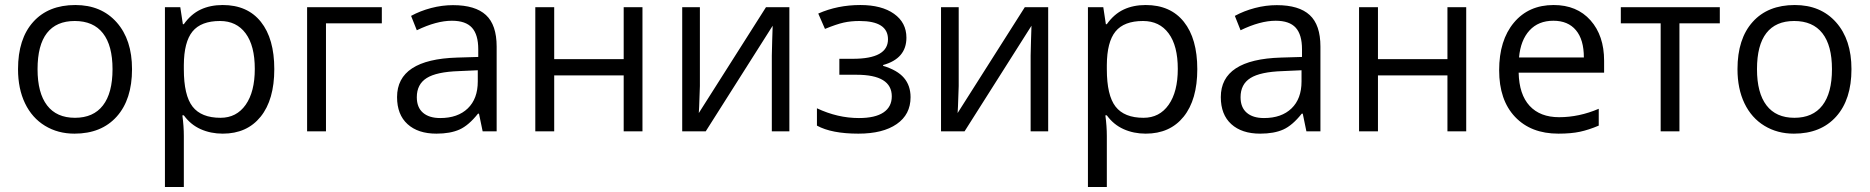

<svg xmlns="http://www.w3.org/2000/svg" viewBox="-20 -526 7488 769"><path d="M508.8 -249Q508.8 -127.4 447.5 -59.1Q386.2 9.3 278.3 9.3Q211.9 9.3 160.2 -22.2Q108.4 -53.7 80.3 -112.1Q52.2 -170.4 52.2 -249Q52.2 -370.6 113 -438.2Q173.8 -505.9 281.7 -505.9Q385.7 -505.9 447.3 -436.5Q508.8 -367.2 508.8 -249ZM130.4 -249Q130.4 -153.8 168.5 -104Q206.5 -54.2 280.3 -54.2Q354 -54.2 392.3 -103.8Q430.7 -153.3 430.7 -249Q430.7 -343.8 392.3 -392.8Q354 -441.9 279.3 -441.9Q205.6 -441.9 168 -393.6Q130.4 -345.2 130.4 -249Z M872.1 9.3Q823.7 9.3 783.4 -8.8Q743.2 -26.9 716.3 -64H710.4Q716.3 -20.5 716.3 18.6V223.1H640.6V-497.1H702.1L712.4 -429.2H716.3Q745.1 -469.7 783.7 -487.8Q822.3 -505.9 872.1 -505.9Q971.2 -505.9 1024.9 -438.5Q1078.6 -371.1 1078.6 -249Q1078.6 -126.5 1023.9 -58.6Q969.2 9.3 872.1 9.3ZM861.3 -441.9Q785.2 -441.9 751 -399.9Q716.8 -357.9 716.3 -265.6V-249Q716.3 -144 751.2 -99.1Q786.1 -54.2 863.3 -54.2Q927.2 -54.2 963.9 -106.2Q1000.5 -158.2 1000.5 -250Q1000.5 -342.8 963.9 -392.3Q927.2 -441.9 861.3 -441.9Z M1509.3 -432.6H1285.6V0H1210V-497.1H1509.3Z M1913.1 0 1898.4 -70.8H1894.5Q1857.4 -23.9 1820.6 -7.3Q1783.7 9.3 1728 9.3Q1654.3 9.3 1612.3 -28.8Q1570.3 -66.9 1570.3 -137.2Q1570.3 -288.1 1811 -295.4L1895.5 -297.9V-328.6Q1895.5 -387.2 1870.4 -415Q1845.2 -442.9 1790 -442.9Q1728 -442.9 1649.4 -404.8L1626.5 -462.4Q1663.1 -482.4 1706.8 -493.9Q1750.5 -505.4 1794.4 -505.4Q1883.3 -505.4 1926.3 -465.8Q1969.2 -426.3 1969.2 -339.4V0ZM1743.2 -53.2Q1813.5 -53.2 1853.5 -91.8Q1893.6 -130.4 1893.6 -199.7V-244.6L1818.4 -241.2Q1728.5 -238.3 1689 -213.4Q1649.4 -188.5 1649.4 -136.7Q1649.4 -95.7 1674.1 -74.5Q1698.7 -53.2 1743.2 -53.2Z M2199.7 -497.1V-289.1H2478V-497.1H2553.2V0H2478V-224.1H2199.7V0H2124V-497.1Z M2783.2 -497.1V-181.6L2780.3 -99.1L2778.8 -73.2L3047.9 -497.1H3141.6V0H3071.3V-303.7L3072.8 -363.8L3074.7 -422.9L2806.6 0H2712.4V-497.1Z M3396 -290.5Q3536.6 -290.5 3536.6 -368.7Q3536.6 -441.9 3422.4 -441.9Q3387.7 -441.9 3359.1 -435.5Q3330.6 -429.2 3284.2 -410.2L3257.3 -471.7Q3334.5 -505.9 3425.8 -505.9Q3511.2 -505.9 3560.8 -470.7Q3610.4 -435.5 3610.4 -375Q3610.4 -291.5 3517.1 -265.6V-262.2Q3574.2 -245.1 3600.6 -214.1Q3627 -183.1 3627 -136.7Q3627 -67.4 3571.5 -29.1Q3516.1 9.3 3418 9.3Q3310.5 9.3 3252 -22.9V-92.3Q3335 -53.2 3419.9 -53.2Q3485.4 -53.2 3518.6 -75.7Q3551.8 -98.1 3551.8 -140.1Q3551.8 -226.6 3410.6 -226.6H3341.8V-290.5Z M3819.8 -497.1V-181.6L3816.9 -99.1L3815.4 -73.2L4084.5 -497.1H4178.2V0H4107.9V-303.7L4109.4 -363.8L4111.3 -422.9L3843.3 0H3749V-497.1Z M4568.8 9.3Q4520.5 9.3 4480.2 -8.8Q4439.9 -26.9 4413.1 -64H4407.2Q4413.1 -20.5 4413.1 18.6V223.1H4337.4V-497.1H4398.9L4409.2 -429.2H4413.1Q4441.9 -469.7 4480.5 -487.8Q4519 -505.9 4568.8 -505.9Q4668 -505.9 4721.7 -438.5Q4775.4 -371.1 4775.4 -249Q4775.4 -126.5 4720.7 -58.6Q4666 9.3 4568.8 9.3ZM4558.1 -441.9Q4481.9 -441.9 4447.8 -399.9Q4413.6 -357.9 4413.1 -265.6V-249Q4413.1 -144 4448 -99.1Q4482.9 -54.2 4560.1 -54.2Q4624 -54.2 4660.6 -106.2Q4697.3 -158.2 4697.3 -250Q4697.3 -342.8 4660.6 -392.3Q4624 -441.9 4558.1 -441.9Z M5212.4 0 5197.8 -70.8H5193.8Q5156.7 -23.9 5119.9 -7.3Q5083 9.3 5027.3 9.3Q4953.6 9.3 4911.6 -28.8Q4869.6 -66.9 4869.6 -137.2Q4869.6 -288.1 5110.4 -295.4L5194.8 -297.9V-328.6Q5194.8 -387.2 5169.7 -415Q5144.5 -442.9 5089.4 -442.9Q5027.3 -442.9 4948.7 -404.8L4925.8 -462.4Q4962.4 -482.4 5006.1 -493.9Q5049.8 -505.4 5093.8 -505.4Q5182.6 -505.4 5225.6 -465.8Q5268.6 -426.3 5268.6 -339.4V0ZM5042.5 -53.2Q5112.8 -53.2 5152.8 -91.8Q5192.9 -130.4 5192.9 -199.7V-244.6L5117.7 -241.2Q5027.8 -238.3 4988.3 -213.4Q4948.7 -188.5 4948.7 -136.7Q4948.7 -95.7 4973.4 -74.5Q4998 -53.2 5042.5 -53.2Z M5499 -497.1V-289.1H5777.3V-497.1H5852.5V0H5777.3V-224.1H5499V0H5423.3V-497.1Z M6221.7 9.3Q6111.8 9.3 6048.1 -57.9Q5984.4 -125 5984.4 -244.6Q5984.4 -364.7 6043.5 -435.3Q6102.5 -505.9 6202.6 -505.9Q6295.9 -505.9 6350.3 -444.6Q6404.8 -383.3 6404.8 -282.7V-234.9H6062.5Q6064.5 -147.5 6106.4 -102.1Q6148.4 -56.6 6224.6 -56.6Q6304.7 -56.6 6383.3 -90.3V-22.9Q6343.3 -5.9 6307.9 1.7Q6272.5 9.3 6221.7 9.3ZM6201.7 -442.9Q6141.6 -442.9 6106 -404.1Q6070.3 -365.2 6064 -295.9H6323.7Q6323.7 -367.2 6292 -405Q6260.3 -442.9 6201.7 -442.9Z M6868.2 -432.6H6706.5V0H6631.3V-432.6H6471.7V-497.1H6868.2Z M7395.5 -249Q7395.5 -127.4 7334.2 -59.1Q7272.9 9.3 7165 9.3Q7098.6 9.3 7046.9 -22.2Q6995.1 -53.7 6967 -112.1Q6939 -170.4 6939 -249Q6939 -370.6 6999.8 -438.2Q7060.5 -505.9 7168.5 -505.9Q7272.5 -505.9 7334 -436.5Q7395.5 -367.2 7395.5 -249ZM7017.1 -249Q7017.1 -153.8 7055.2 -104Q7093.3 -54.2 7167 -54.2Q7240.7 -54.2 7279.1 -103.8Q7317.4 -153.3 7317.4 -249Q7317.4 -343.8 7279.1 -392.8Q7240.7 -441.9 7166 -441.9Q7092.3 -441.9 7054.7 -393.6Q7017.1 -345.2 7017.1 -249Z"/></svg>

Font: Bpm'online Open Sans
Style: Regular
Weight: 400
Foundry: Ascender Corporation
Version: Version 1.10